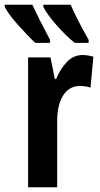

<svg xmlns="http://www.w3.org/2000/svg" viewBox="-60 -786 420 806"><path d="M-40 -766V-757Q-26 -728 16 -681Q58 -634 88 -606H150V-619Q102 -709 76 -766ZM122 -766V-757Q136 -728 176 -682Q216 -636 254 -606H312V-619Q288 -661 267 -702Q246 -743 237 -766ZM176 -455H170L152 -545H58V0H180V-279Q180 -345 205 -385Q230 -425 275 -425Q302 -425 320 -418L332 -548Q307 -555 287 -555Q248 -555 220 -525Q192 -495 176 -455Z"/></svg>

Font: Noto Sans UI Condensed
Style: Bold
Weight: 700
Width: 3
Designer: Monotype Design Team
Foundry: Monotype Imaging Inc.
Version: 1.001